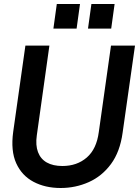

<svg xmlns="http://www.w3.org/2000/svg" viewBox="-20 -928 695 960"><path d="M283 12Q206 12 147.5 -19Q89 -50 61 -112Q33 -174 46 -269L107 -700H227L164 -251Q157 -202 170 -167.5Q183 -133 214 -115.5Q245 -98 292 -98Q365 -98 414 -140.5Q463 -183 474 -268L535 -700H655L593 -264Q580 -169 535 -108Q490 -47 424 -17.5Q358 12 283 12ZM247 -785 264 -908H380L363 -785ZM420 -785 437 -908H553L536 -785Z"/></svg>

Font: Host Grotesk Light SemiBold
Style: Italic
Weight: 600
Italic angle: -8°
Version: Version 1.003